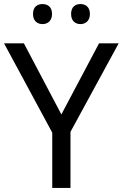

<svg xmlns="http://www.w3.org/2000/svg" viewBox="-20 -928 606 948"><path d="M143 -859C143 -825 164 -809 190 -809C215 -809 237 -825 237 -859C237 -894 215 -908 190 -908C164 -908 143 -894 143 -859ZM331 -859C331 -825 352 -809 377 -809C402 -809 424 -825 424 -859C424 -894 402 -908 377 -908C352 -908 331 -894 331 -859ZM283 -363 98 -714H0L238 -273V0H328V-277L566 -714H469Z"/></svg>

Font: Noto Sans Hebrew Droid Medium
Style: Regular
Weight: 500
Designer: Monotype Design Team
Foundry: Monotype Imaging Inc.
Version: Version 1.100